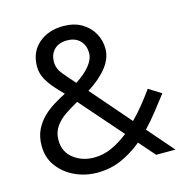

<svg xmlns="http://www.w3.org/2000/svg" viewBox="-106 -811 888 920"><g transform="rotate(-15 337.5 -350.5)"><path d="M559 0 490 -79Q442 -39 386.5 -14.5Q331 10 265 10Q208 10 156.5 -13.5Q105 -37 72.5 -80.5Q40 -124 40 -183Q40 -228 56.5 -262Q73 -296 99 -321Q125 -346 155 -364Q185 -382 212 -396Q194 -414 172 -438.5Q150 -463 133.5 -492Q117 -521 117 -556Q117 -627 165 -669Q213 -711 288 -711Q341 -711 378.5 -689Q416 -667 436 -631.5Q456 -596 456 -554Q456 -507 421.5 -463Q387 -419 325 -380L494 -185Q523 -214 550 -247.5Q577 -281 602 -316L664 -277Q635 -239 605 -201Q575 -163 543 -129L655 0ZM201 -556Q201 -523 225.5 -493.5Q250 -464 279 -432Q324 -461 349.5 -492.5Q375 -524 375 -554Q375 -592 352 -616Q329 -640 288 -640Q247 -640 224 -617Q201 -594 201 -556ZM125 -188Q125 -131 167.5 -97.5Q210 -64 270 -64Q316 -64 358.5 -83.5Q401 -103 441 -135L259 -343Q227 -325 196 -304.5Q165 -284 145 -255.5Q125 -227 125 -188Z"/></g></svg>

Font: Von Book
Style: Regular
Weight: 400
Version: Version 4.000; ttfautohint (v1.8.4.7-5d5b)